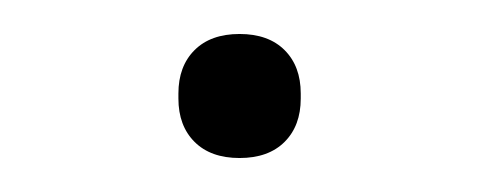

<svg xmlns="http://www.w3.org/2000/svg" viewBox="-20 -87 282 113"><path d="M121 6Q104 6 94.5 -3.5Q85 -13 85 -29V-32Q85 -48 94.5 -57.5Q104 -67 121 -67Q138 -67 147.5 -57.5Q157 -48 157 -32V-29Q157 -13 147.5 -3.5Q138 6 121 6Z"/></svg>

Font: IBM Plex Serif ExtraLight
Style: Regular
Weight: 200
Designer: Mike Abbink, Paul van der Laan, Pieter van Rosmalen
Foundry: Bold Monday
Version: Version 2.5